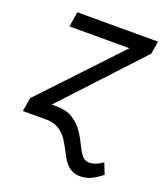

<svg xmlns="http://www.w3.org/2000/svg" viewBox="-138 -640 813 940"><g transform="rotate(20 269.0 -170.0)"><path d="M28.4 -71 402 -467.3H89.5L102.3 -545.5H522.7L511.4 -478.7L139.2 -78.1H160.5Q214.5 -78.1 247.9 -57.5Q280.2 -37.3 301 -8.5Q321.7 20.2 338.1 54.7Q352.6 85.2 367.9 105.8Q383.2 126.4 406.2 126.4Q426.5 126.4 444.4 118.8Q462.4 111.2 477.3 99.4L500 156.2Q481.9 172.2 452.4 188.6Q423.3 204.5 387.8 204.5Q363.6 204.5 346.6 195.8Q329.5 187.1 316.6 172.8Q303.6 158.4 293.7 139.9Q283.7 121.4 273.6 102.3Q263.5 83.1 252.1 64.8Q240.8 46.5 225.1 32.1Q209.5 17.8 188.4 8.9Q167.3 0 137.8 0H17Z"/></g></svg>

Font: Inter P
Style: Italic
Weight: 400
Italic angle: -9.40001°
Designer: Rasmus Andersson
Foundry: rsms
Version: Version 3.018;git-588b23468